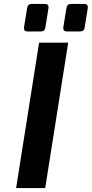

<svg xmlns="http://www.w3.org/2000/svg" viewBox="-20 -957 467 977"><path d="M62 0 179 -740H327L210 0ZM319 -797Q302 -797 302 -814Q302 -815 302.5 -819.5Q303 -824 306.5 -845Q310 -866 318 -915Q321 -937 341 -937H410Q427 -937 427 -920Q427 -920 426.5 -915Q426 -910 422.5 -889Q419 -868 411 -818Q409 -797 388 -797ZM119 -797Q102 -797 102 -814Q102 -815 102.5 -819.5Q103 -824 106.5 -845Q110 -866 118 -915Q121 -937 141 -937H210Q227 -937 227 -920Q227 -920 226.5 -915Q226 -910 222.5 -889Q219 -868 211 -818Q209 -797 188 -797Z"/></svg>

Font: Exo Thin
Style: Bold Italic
Weight: 700
Italic angle: -9°
Version: Version 2.000